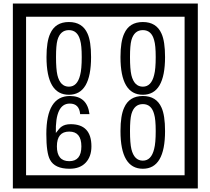

<svg xmlns="http://www.w3.org/2000/svg" viewBox="-20 -980 1195 1090"><path d="M1103 90H53V-960H1103ZM1028 15V-885H128V15ZM497 -656Q497 -442 371 -442Q244 -442 244 -656Q244 -744 265 -789Q294 -855 371 -855Q448 -855 477 -789Q497 -745 497 -656ZM444 -656Q444 -723 435 -752Q420 -809 371 -809Q322 -809 306 -752Q298 -723 298 -656Q298 -587 306 -553Q322 -488 371 -488Q419 -488 435 -554Q444 -587 444 -656ZM917 -656Q917 -442 791 -442Q664 -442 664 -656Q664 -744 685 -789Q714 -855 791 -855Q868 -855 897 -789Q917 -745 917 -656ZM864 -656Q864 -723 855 -752Q840 -809 791 -809Q742 -809 726 -752Q718 -723 718 -656Q718 -587 726 -553Q742 -488 791 -488Q839 -488 855 -554Q864 -587 864 -656ZM499 -149Q499 -91 466.5 -56.5Q434 -22 375 -22Q291 -22 264 -73Q243 -111 243 -219Q243 -435 377 -435Q475 -435 488 -332H435Q430 -392 376 -392Q293 -392 297 -225Q318 -253 328 -260Q348 -275 381 -275Q499 -275 499 -149ZM442 -149Q442 -233 373 -233Q303 -233 303 -149Q303 -65 373 -65Q442 -65 442 -149ZM917 -236Q917 -22 791 -22Q664 -22 664 -236Q664 -324 685 -369Q714 -435 791 -435Q868 -435 897 -369Q917 -325 917 -236ZM864 -236Q864 -303 855 -332Q840 -389 791 -389Q742 -389 726 -332Q718 -303 718 -236Q718 -167 726 -133Q742 -68 791 -68Q839 -68 855 -134Q864 -167 864 -236Z"/></svg>

Font: Unicode BMP Fallback SIL
Style: Regular
Weight: 400
Foundry: NRSI, SIL International
Version: Version 5.1 Based on Unicode 5.1